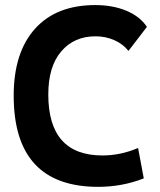

<svg xmlns="http://www.w3.org/2000/svg" viewBox="-20 -723 626 753"><path d="M365.2 9.8Q33.7 9.8 33.7 -347.7Q33.7 -517.1 117.2 -610.1Q200.7 -703.1 353.5 -703.1Q422.4 -703.1 475.6 -680.9Q528.8 -658.7 556.2 -617.7L483.9 -523.4Q461.9 -550.8 428 -565.7Q394 -580.6 354.5 -580.6Q270.5 -580.6 220 -521.2Q169.4 -461.9 169.4 -352.5Q169.4 -113.3 381.8 -113.3Q452.6 -113.3 521.5 -142.6L543.9 -23.4Q459 9.8 365.2 9.8Z"/></svg>

Font: Cascadia Mono
Style: Regular
Weight: 400
Monospace: yes
Designer: Aaron Bell
Foundry: Saja Typeworks
Version: Version 2102.003